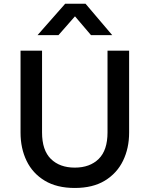

<svg xmlns="http://www.w3.org/2000/svg" viewBox="-20 -964 780 1000"><path d="M369.5 15Q276 15 213 -23Q150 -61 118.5 -126.2Q87 -191.5 87 -273V-700H199V-274Q199 -181.5 245 -136.2Q291 -91 369.5 -91Q448 -91 494 -136.2Q540 -181.5 540 -274V-700H652.5V-273Q652.5 -192 620.8 -126.8Q589 -61.5 526.2 -23.2Q463.5 15 369.5 15ZM175.5 -781 319.5 -944.5H425.5L564.5 -781H454L370.5 -879L284.5 -781Z"/></svg>

Font: Geologica
Style: Regular
Weight: 400
Designer: Sindre Bremnes, Frode Helland
Foundry: Monokrom Skriftforlag AS
Version: Version 1.010; ttfautohint (v1.8.4.7-5d5b);gftools[0.9.28]